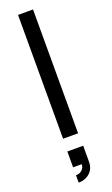

<svg xmlns="http://www.w3.org/2000/svg" viewBox="-188 -773 626 1071"><g transform="rotate(-20 124.5 -237.5)"><path d="M80 0V-735H169V0ZM78 260V216Q87 216 97.5 213Q108 210 118.5 198.5Q129 187 129 169H78V75H172V169Q172 211 145 235.5Q118 260 78 260Z"/></g></svg>

Font: Manrope Medium
Style: Medium
Weight: 500
Designer: Mikhail Sharanda
Foundry: Mikhail Sharanda
Version: Version 4.000;hotconv 1.0.109;makeotfexe 2.5.65596